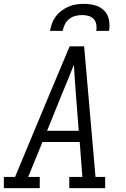

<svg xmlns="http://www.w3.org/2000/svg" viewBox="-33 -975 653 995"><path d="M-13 0V-58H45L225 -490L328 -735H403L462 -58H512V0H326V-58H394L380 -239H187L113 -58H173V0ZM375 -297 360 -490Q357 -528 354.5 -565.5Q352 -603 350 -640Q335 -602 320 -564.5Q305 -527 289 -490L211 -297ZM226 -815Q230 -835 237 -854.5Q244 -874 256.5 -890.5Q269 -907 286.5 -920Q304 -933 323 -941Q342 -949 362 -952Q382 -955 402 -955Q431 -955 459 -947.5Q487 -940 506.5 -920.5Q526 -901 531.5 -872.5Q537 -844 532 -815H466Q469 -832 466 -848.5Q463 -865 452.5 -876.5Q442 -888 425.5 -892.5Q409 -897 393 -897Q375 -897 357.5 -892.5Q340 -888 325.5 -876.5Q311 -865 303 -848.5Q295 -832 292 -815Z"/></svg>

Font: Iosevka Etoile Light Oblique
Style: Regular
Weight: 300
Italic angle: -9°
Designer: Belleve Invis
Foundry: Belleve Invis
Version: Version 15.5.2; ttfautohint (v1.8.4)